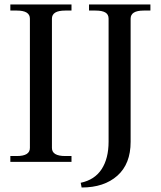

<svg xmlns="http://www.w3.org/2000/svg" viewBox="-20 -720 715 854"><path d="M26 -26H55Q113 -26 113 -62V-637Q113 -673 55 -673H26V-700H298V-673H270Q211 -673 211 -637V-62Q211 -26 270 -26H298V0H26ZM339 93Q401 80 432 32.5Q463 -15 463 -90V-637Q463 -656 448.5 -664.5Q434 -673 405 -673H376V-700H649V-673H619Q561 -673 561 -637V-89Q561 9 502 61.5Q443 114 343 114Z"/></svg>

Font: TavirajRegular
Style: Regular
Weight: 400
Designer: Katatrad Team
Foundry: CadsonDemak
Version: Version 1.001